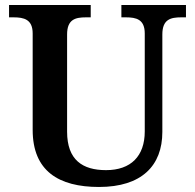

<svg xmlns="http://www.w3.org/2000/svg" viewBox="-20 -734 776 764"><path d="M374 10C544 10 626 -75 626 -209V-597C626 -657 659 -665 701 -665H720V-714H463V-665H481C522 -665 556 -657 556 -601V-211C556 -113 501 -57 402 -57C309 -57 247 -97 247 -210V-597C247 -657 280 -665 322 -665H341V-714H16V-665H34C75 -665 110 -657 110 -601V-217C110 -54 213 10 374 10Z"/></svg>

Font: Noto Serif Gurmukhi SemiBold
Style: Regular
Weight: 600
Designer: Vaibhav Singh and the Monotype Design Team
Foundry: Monotype Imaging Inc.
Version: Version 2.004